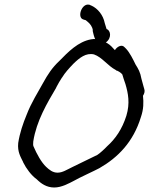

<svg xmlns="http://www.w3.org/2000/svg" viewBox="-20 -839 663 854"><path d="M83 -118V-117C97 -89 119 -59 144 -41C162 -23 187 -5 221 -5C254 -5 286 -23 311 -36C327 -46 404 -81 422 -91C504 -138 573 -207 607 -319C619 -354 619 -383 616 -413C622 -422 625 -433 622 -442L618 -456C616 -463 613 -475 609 -489C604 -518 595 -533 583 -552C572 -575 557 -605 541 -622L534 -629C522 -643 501 -632 491 -616C482 -626 471 -639 457 -647C438 -657 416 -670 385 -664C328 -654 283 -608 244 -568C212 -538 193 -509 171 -469C149 -429 119 -382 99 -330C82 -289 68 -248 61 -203C57 -163 72 -141 83 -118ZM128 -210C142 -301 190 -381 230 -449V-450C239 -467 247 -481 255 -493L256 -494C270 -517 287 -535 307 -556C334 -582 362 -605 398 -597C435 -584 458 -547 496 -527V-526C503 -525 518 -516 524 -508C527 -496 533 -480 538 -465C550 -424 559 -380 542 -324C523 -264 493 -221 456 -188C447 -178 423 -156 413 -150C397 -142 319 -104 302 -96C277 -84 258 -71 236 -71C214 -71 199 -84 185 -97C164 -117 144 -153 129 -188C127 -192 127 -200 128 -210ZM358 -750H359C361 -750 364 -747 370 -742C381 -733 391 -720 393 -704L392 -703C396 -689 401 -648 426 -645C431 -644 440 -642 452 -651C479 -672 471 -705 454 -710C452 -717 449 -726 446 -736C439 -772 415 -801 387 -814H386L378 -818H377C344 -826 322 -763 349 -753Z"/></svg>

Font: Stray Cat
Style: ExBdCnObl
Weight: 800
Version: Version 1.0